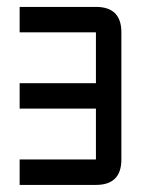

<svg xmlns="http://www.w3.org/2000/svg" viewBox="-20 -618 406 553"><path d="M329.6 -524.9V-158.7Q329.6 -85.4 256.3 -85.4H36.6V-158.7H256.3V-305.2H36.6V-378.4H256.3V-524.9H36.6V-598.1H256.3Q329.6 -598.1 329.6 -524.9Z"/></svg>

Font: BabelStone Khitan Seals
Style: Regular
Weight: 400
Designer: Andrew West
Foundry: BabelStone
Version: Version 1.004